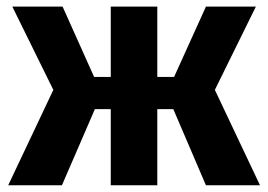

<svg xmlns="http://www.w3.org/2000/svg" viewBox="-20 -551 798 571"><path d="M592.5 -531.4H741L619 -283.7L753.2 0H592.4L495.4 -226.5H447.8V0H309.4V-226.5H262.2L164.2 0H4.4L138.6 -283.7L16.6 -531.4H166.1L259.9 -322.2H309.4V-531.4H447.8V-322.2H497.7Z"/></svg>

Font: Fira Sans Variable
Style: Regular
Weight: 400
Designer: Carrois Corporate & Edenspiekermann AG
Foundry: Carrois Corporate GbR & Edenspiekermann AG
Version: Version 4.202